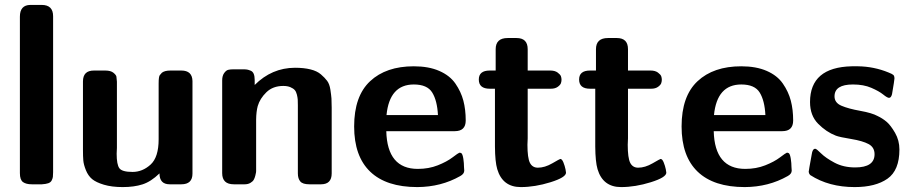

<svg xmlns="http://www.w3.org/2000/svg" viewBox="-20 -742 3667 773"><path d="M60.1 -44.9V-674.8Q60.1 -721.7 102.1 -722.2Q102.1 -722.2 147.9 -722.2Q193.8 -722.2 193.8 -676.8V-48.8Q193.8 -36.6 192.9 -29.8Q191.9 -22.9 188 -15.4Q184.1 -7.8 174.6 -4.4Q165 -1 148.9 0H107.9Q85 0 72.5 -9Q60.1 -18.1 60.1 -44.9Z M314 -139.2V-414.1Q314 -458 357.9 -458Q357.9 -458 403.8 -458Q425.8 -458 436.8 -449Q447.8 -439.9 448.7 -433.3Q449.7 -426.8 450.7 -413.1V-147Q450.7 -143.1 450.2 -135Q449.7 -127 449.7 -123Q449.7 -79.1 460.7 -64.5Q471.7 -49.8 513.7 -49.8Q553.7 -49.8 586.2 -79.3Q618.7 -108.9 618.7 -181.2V-405.8Q618.7 -420.9 619.9 -428.5Q621.1 -436 623 -439Q625 -441.9 631.8 -449.2Q643.1 -458 666 -458H710Q753.9 -458 754.9 -416V-43Q754.9 0 710 0H663.1Q622.1 0 622.1 -43.9Q587.9 -10.7 554 0.2Q520 11.2 474.1 11.2Q430.2 11.2 398.4 1.7Q366.7 -7.8 350.8 -21Q335 -34.2 325.9 -56.6Q316.9 -79.1 315.4 -95.7Q314 -112.3 314 -139.2Z M874.5 -44.9V-418Q874.5 -437 882.6 -448Q890.6 -459 898.9 -460.9Q907.2 -462.9 919.4 -462.9H959.5Q969.2 -462.9 974.9 -461.9Q980.5 -460.9 989 -457.5Q997.6 -454.1 1001.5 -444.6Q1005.4 -435.1 1005.4 -419.9V-399.9Q1074.2 -468.8 1167.5 -469.2Q1203.6 -469.2 1230 -462.6Q1256.3 -456.1 1272 -442.6Q1287.6 -429.2 1297.1 -416.5Q1306.6 -403.8 1310.1 -381.3Q1313.5 -358.9 1314.5 -345.5Q1315.4 -332 1315.4 -308.1V-43.9Q1315.4 0 1272.5 0H1225.6Q1198.7 0 1189 -11.5Q1179.2 -22.9 1179.2 -43.9V-317.9Q1179.2 -333 1178.7 -341.1Q1178.2 -349.1 1175.3 -361.1Q1172.4 -373 1166.5 -379.6Q1160.6 -386.2 1148.9 -391.1Q1137.2 -396 1120.6 -396Q1078.6 -396 1052.5 -370.6Q1026.4 -345.2 1017.6 -314.9Q1011.7 -293 1011.2 -261.2V-53.2Q1011.2 -51.3 1010.7 -47.6Q1010.3 -43.9 1007.8 -34.4Q1005.4 -24.9 1001.5 -18.1Q997.6 -11.2 988 -5.6Q978.5 0 965.3 0H921.4Q874.5 0 874.5 -44.9Z M1405.8 -232.9Q1405.8 -355 1470 -415Q1534.2 -475.1 1646 -475.1Q1706.1 -475.1 1748.5 -456.5Q1791 -438 1813.5 -405.5Q1835.9 -373 1845.5 -336.9Q1855 -300.8 1855 -256.8Q1855 -213.9 1811 -213.9H1535.2Q1539.1 -62 1662.1 -62Q1706.1 -62 1742.4 -76.4Q1778.8 -90.8 1802 -108.4Q1825.2 -126 1829.1 -127H1833L1837.9 -125Q1842.8 -120.1 1845.5 -102.5Q1848.1 -85 1848.1 -69.8L1849.1 -55.2Q1849.1 -42 1833 -33.2Q1755.9 10.7 1660.2 11.2Q1535.2 11.2 1470.5 -50.8Q1405.8 -112.8 1405.8 -232.9ZM1536.1 -278.8H1743.2Q1740.2 -336.9 1720.2 -369.4Q1700.2 -401.9 1646 -401.9Q1548.3 -401.9 1536.1 -278.8Z M1907.7 -421.9Q1907.7 -458 1951.7 -458H1975.6V-543.9Q1975.6 -588.9 2023.9 -588.9H2059.6Q2104.5 -588.9 2104.5 -543.9V-458H2195.8Q2213.9 -458 2224.9 -450Q2235.8 -441.9 2238.3 -435.1Q2240.7 -428.2 2240.7 -421.1Q2240.7 -414.1 2238.3 -407Q2235.8 -399.9 2225.3 -392.3Q2214.8 -384.8 2197.8 -384.8H2104.5V-185.1Q2104.5 -180.2 2104 -172.1Q2103.5 -164.1 2103.5 -159.2Q2103.5 -106 2113.5 -86.4Q2123.5 -66.9 2145.5 -66.9Q2173.3 -66.9 2203.6 -84.5Q2233.9 -102.1 2235.8 -102.1Q2242.7 -102.1 2248.3 -88.1Q2253.9 -74.2 2256.8 -60.1L2258.8 -46.9Q2258.8 -27.8 2196.3 -8.3Q2133.8 11.2 2076.7 11.2Q2003.4 11.2 1981.9 -61Q1973.1 -90.8 1972.7 -151.9V-384.8H1951.7Q1907.7 -384.8 1907.7 -421.9Z M2311.5 -421.9Q2311.5 -458 2355.5 -458H2379.4V-543.9Q2379.4 -588.9 2427.7 -588.9H2463.4Q2508.3 -588.9 2508.3 -543.9V-458H2599.6Q2617.7 -458 2628.7 -450Q2639.6 -441.9 2642.1 -435.1Q2644.5 -428.2 2644.5 -421.1Q2644.5 -414.1 2642.1 -407Q2639.6 -399.9 2629.2 -392.3Q2618.7 -384.8 2601.6 -384.8H2508.3V-185.1Q2508.3 -180.2 2507.8 -172.1Q2507.3 -164.1 2507.3 -159.2Q2507.3 -106 2517.3 -86.4Q2527.3 -66.9 2549.3 -66.9Q2577.1 -66.9 2607.4 -84.5Q2637.7 -102.1 2639.6 -102.1Q2646.5 -102.1 2652.1 -88.1Q2657.7 -74.2 2660.6 -60.1L2662.6 -46.9Q2662.6 -27.8 2600.1 -8.3Q2537.6 11.2 2480.5 11.2Q2407.2 11.2 2385.7 -61Q2377 -90.8 2376.5 -151.9V-384.8H2355.5Q2311.5 -384.8 2311.5 -421.9Z M2724.1 -232.9Q2724.1 -355 2788.3 -415Q2852.5 -475.1 2964.4 -475.1Q3024.4 -475.1 3066.9 -456.5Q3109.4 -438 3131.8 -405.5Q3154.3 -373 3163.8 -336.9Q3173.3 -300.8 3173.3 -256.8Q3173.3 -213.9 3129.4 -213.9H2853.5Q2857.4 -62 2980.5 -62Q3024.4 -62 3060.8 -76.4Q3097.2 -90.8 3120.4 -108.4Q3143.6 -126 3147.5 -127H3151.4L3156.2 -125Q3161.1 -120.1 3163.8 -102.5Q3166.5 -85 3166.5 -69.8L3167.5 -55.2Q3167.5 -42 3151.4 -33.2Q3074.2 10.7 2978.5 11.2Q2853.5 11.2 2788.8 -50.8Q2724.1 -112.8 2724.1 -232.9ZM2854.5 -278.8H3061.5Q3058.6 -336.9 3038.6 -369.4Q3018.6 -401.9 2964.4 -401.9Q2866.7 -401.9 2854.5 -278.8Z M3235.8 -49.8Q3235.8 -53.7 3248 -120.1Q3251 -143.1 3262.2 -143.1Q3267.1 -143.1 3285.6 -124.5Q3304.2 -106 3340.1 -86.9Q3376 -67.9 3422.9 -67.9Q3501 -67.9 3501 -121.1Q3501 -148.9 3477.1 -161.9Q3453.1 -174.8 3407 -182.4Q3360.8 -189.9 3345.2 -195.8Q3306.2 -210.9 3273.7 -243.9Q3241.2 -276.9 3241.2 -331.1Q3241.2 -471.2 3409.2 -475.1H3435.1Q3499 -474.1 3557.1 -450.2Q3572.3 -444.3 3576.7 -440.2Q3581.1 -436 3581.1 -425.8Q3581.1 -419.9 3571.3 -362.8Q3567.4 -347.7 3559.1 -348.1Q3552.2 -348.1 3535.6 -361.6Q3519 -375 3488 -388.4Q3457 -401.9 3414.1 -401.9Q3339.8 -401.9 3339.8 -354Q3339.8 -328.1 3367.9 -316.2Q3396 -304.2 3443.6 -295.7Q3491.2 -287.1 3513.2 -274.9Q3532.2 -266.1 3549.1 -252Q3565.9 -237.8 3583.5 -207.3Q3601.1 -176.8 3601.1 -140.1Q3601.1 -56.2 3553 -22.5Q3504.9 11.2 3420.9 11.2Q3316.9 11.2 3242.2 -37.1L3238.3 -42Q3235.8 -47.9 3235.8 -49.8Z"/></svg>

Font: CMU Sans Serif
Style: Bold
Weight: 700
Version: Version 0.7.0